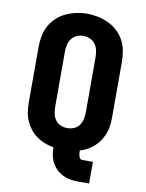

<svg xmlns="http://www.w3.org/2000/svg" viewBox="-98 -814 795 1048"><g transform="rotate(10 300.0 -290.5)"><path d="M409 165Q387 165 365.5 161.5Q344 158 324 148Q304 138 288 122.5Q272 107 262 88Q252 69 248 47.5Q244 26 244 4Q218 0 194 -9.5Q170 -19 149 -34Q128 -49 112 -70Q96 -91 86 -114.5Q76 -138 72.5 -163.5Q69 -189 69 -215V-520Q69 -550 74.5 -580.5Q80 -611 94.5 -638Q109 -665 131.5 -686Q154 -707 181.5 -720Q209 -733 239.5 -739.5Q270 -746 300 -746Q330 -746 360.5 -739.5Q391 -733 418.5 -720Q446 -707 468.5 -686Q491 -665 505.5 -638Q520 -611 525.5 -580.5Q531 -550 531 -520V-215Q531 -192 528.5 -169Q526 -146 518 -124.5Q510 -103 497.5 -83.5Q485 -64 468.5 -48.5Q452 -33 431.5 -21.5Q411 -10 389 -4V0Q389 7 389.5 13.5Q390 20 392 26.5Q394 33 398 39Q402 45 409 45H470V165ZM300 -112Q319 -112 337 -119.5Q355 -127 366 -142.5Q377 -158 381 -177Q385 -196 385 -215V-520Q385 -539 381 -558Q377 -577 365.5 -592.5Q354 -608 336 -615.5Q318 -623 299 -623Q280 -623 262.5 -615Q245 -607 234 -591.5Q223 -576 219 -557.5Q215 -539 215 -520V-215Q215 -196 219 -177Q223 -158 234 -142.5Q245 -127 263 -119.5Q281 -112 300 -112Z"/></g></svg>

Font: Iosevka Custom Heavy Extended
Style: Regular
Weight: 900
Width: 7
Monospace: yes
Designer: Belleve Invis
Foundry: Belleve Invis
Version: Version 11.2.4; ttfautohint (v1.8.4)